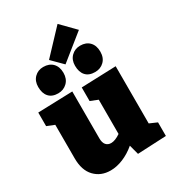

<svg xmlns="http://www.w3.org/2000/svg" viewBox="-229 -1086 1101 1224"><g transform="rotate(-30 321.5 -474.5)"><path d="M578 -124 633 -100V0L422 10L403 -61Q359 -24 311.5 -4.5Q264 15 219 15Q148 15 103 -32Q58 -79 58 -167V-414L3 -436V-536L258 -544V-199Q258 -167 271.5 -151Q285 -135 309 -135Q339 -135 378 -162V-414L323 -436V-536L578 -545ZM491 -863 307 -715 230 -792 392 -964ZM84 -677Q84 -720 110 -746Q136 -772 175 -772Q219 -772 244 -746Q269 -720 269 -675Q269 -631 242 -604.5Q215 -578 175 -578Q131 -578 107.5 -604Q84 -630 84 -677ZM355 -677Q355 -720 381.5 -746Q408 -772 447 -772Q490 -772 515 -746Q540 -720 540 -675Q540 -630 513.5 -604Q487 -578 447 -578Q402 -578 378.5 -604Q355 -630 355 -677Z"/></g></svg>

Font: Bitter Pro Black
Style: Regular
Weight: 900
Designer: Sol Matas, and Bitter project Authors
Foundry: Sol Matas
Version: Version 1.010